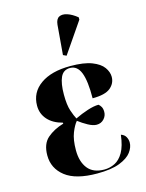

<svg xmlns="http://www.w3.org/2000/svg" viewBox="-122 -882 737 967"><g transform="rotate(-15 246.5 -399.0)"><path d="M263 10Q152 10 97.5 -32.5Q43 -75 43 -143Q43 -203 77 -232.5Q111 -262 162 -277V-282Q112 -295 85 -325.5Q58 -356 58 -398Q58 -467 115 -507.5Q172 -548 271 -548Q342 -548 383 -532Q424 -516 441.5 -491.5Q459 -467 459 -442Q459 -408 431.5 -385Q404 -362 338 -362Q339 -452 322 -495.5Q305 -539 267 -539Q232 -539 217.5 -507Q203 -475 203 -417Q203 -363 213.5 -332Q224 -301 233 -285Q266 -301 300 -312Q334 -323 358 -323Q365 -318 371 -308Q377 -298 377 -281Q377 -260 362 -244Q347 -228 324 -228Q305 -228 279.5 -242Q254 -256 232 -273Q217 -256 203 -221Q189 -186 189 -131Q189 -71 217 -35.5Q245 0 303 0Q332 0 358 -13Q384 -26 402.5 -58Q421 -90 428 -148Q446 -142 453.5 -128Q461 -114 461 -99Q461 -74 442.5 -49Q424 -24 380.5 -7Q337 10 263 10ZM267 -603 250 -611 263 -766Q266 -795 282.5 -803.5Q299 -812 324 -804Q349 -796 376 -774V-762Z"/></g></svg>

Font: Noto Serif Display SemiCondensed
Style: Bold
Weight: 700
Width: 4
Designer: Monotype Design Team
Foundry: Monotype Imaging Inc.
Version: Version 2.009